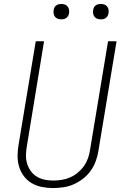

<svg xmlns="http://www.w3.org/2000/svg" viewBox="-20 -944 640 972"><path d="M249 8Q220 8 192 2.5Q164 -3 141 -16.5Q118 -30 101.5 -51.5Q85 -73 77 -99Q69 -125 69 -153.5Q69 -182 74 -211L161 -735H203L116 -204Q112 -182 111.5 -159.5Q111 -137 117 -116.5Q123 -96 135.5 -78.5Q148 -61 166 -50Q184 -39 205.5 -34.5Q227 -30 249 -30Q271 -30 292.5 -33.5Q314 -37 335 -46Q356 -55 374 -70Q392 -85 405 -103.5Q418 -122 425.5 -143Q433 -164 436 -186L527 -735H570L478 -179Q474 -153 464.5 -127.5Q455 -102 439 -79.5Q423 -57 400.5 -39.5Q378 -22 353 -11Q328 0 301 4Q274 8 249 8ZM490 -846Q481 -846 472.5 -849Q464 -852 458.5 -859Q453 -866 451.5 -875.5Q450 -885 452 -895Q453 -901 456 -907Q459 -913 465 -917Q471 -921 477.5 -922.5Q484 -924 490 -924Q500 -924 508.5 -921Q517 -918 522.5 -911Q528 -904 529.5 -894.5Q531 -885 529 -875Q528 -869 524.5 -863Q521 -857 515.5 -853Q510 -849 503.5 -847.5Q497 -846 490 -846ZM290 -846Q281 -846 272.5 -849Q264 -852 258.5 -859Q253 -866 251.5 -875.5Q250 -885 252 -895Q253 -901 256 -907Q259 -913 265 -917Q271 -921 277.5 -922.5Q284 -924 290 -924Q300 -924 308.5 -921Q317 -918 322.5 -911Q328 -904 329.5 -894.5Q331 -885 329 -875Q328 -869 324.5 -863Q321 -857 315.5 -853Q310 -849 303.5 -847.5Q297 -846 290 -846Z"/></svg>

Font: Iosevka Curly XLtEx
Style: Italic
Weight: 200
Width: 7
Italic angle: -9°
Monospace: yes
Designer: Belleve Invis
Foundry: Belleve Invis
Version: Version 11.1.0; ttfautohint (v1.8.3)